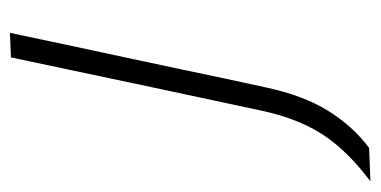

<svg xmlns="http://www.w3.org/2000/svg" viewBox="-286 -334 731 368"><g transform="rotate(-90 79.0 -150.5)"><path d="M-85 194.5Q-24.5 149 6.2 100.5Q37 52 51.5 -19.5L94.5 -220.5L105 -270Q118.5 -333 129.5 -386Q140.5 -439 152.5 -494.5L199.5 -496.5Q187.5 -440 176.5 -387.5Q165 -334.5 151.5 -271Q138 -208 128.5 -163Q119 -117.5 111.2 -81Q103.5 -44.5 95.5 -8.5Q80 65.5 50.2 113.2Q20.5 161 -21 192Z"/></g></svg>

Font: Heraclito ExtraLight
Style: Italic
Weight: 200
Italic angle: -12°
Designer: Kostas Bartsokas (font) & Cristiano Sobral (main changes)
Foundry: Kostas Bartsokas (font) & Cristiano Sobral (main changes)
Version: Version 1.00;July 8, 2020;FontCreator 13.0.0.2655 64-bit